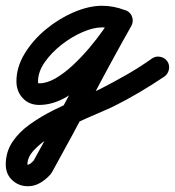

<svg xmlns="http://www.w3.org/2000/svg" viewBox="-81 -311 607 666"><path d="M352 -276Q367 -270 373.5 -256Q380 -242 374 -228Q368 -213 354 -206.5Q340 -200 326 -206Q299 -216 273 -216Q243 -216 205 -199.5Q167 -183 132 -155.5Q97 -128 74 -95Q51 -62 51 -29Q51 -24 51 -23Q51 -22 55 -22Q82 -22 112 -39.5Q142 -57 172 -85Q202 -113 229 -145Q256 -177 277 -207Q298 -237 309 -258Q316 -271 331 -275.5Q346 -280 360 -273Q373 -266 377.5 -251Q382 -236 375 -222Q355 -185 320.5 -138Q286 -91 242.5 -47.5Q199 -4 151 24.5Q103 53 55 53Q20 53 -2 29.5Q-24 6 -24 -29Q-24 -78 4.5 -125Q33 -172 78.5 -209.5Q124 -247 176 -269Q228 -291 273 -291Q313 -291 352 -276Q352 -276 352 -276Q352 -276 352 -276ZM309 -258Q317 -272 332 -276Q347 -280 360 -273Q374 -265 378 -250Q382 -235 375 -222Q304 -96 236.5 32.5Q169 161 99 287Q99 287 96 291Q94 294 94 294Q79 311 59 323Q39 335 16 335Q-16 335 -38.5 314Q-61 293 -61 260Q-61 216 -38 181.5Q-15 147 23 120Q61 93 105 71Q149 49 191.5 31.5Q234 14 266 -2Q313 -26 358.5 -52Q404 -78 446 -108Q446 -108 446 -108Q446 -108 446 -108Q459 -117 474.5 -114Q490 -111 499 -99Q508 -86 505 -70.5Q502 -55 490 -46Q447 -17 403 9Q359 35 313 58Q292 68 255.5 83.5Q219 99 177.5 118.5Q136 138 98.5 161Q61 184 37.5 209Q14 234 14 260Q14 261 12 260.5Q10 260 16 260Q21 260 28 253.5Q35 247 38 244Q38 244 36 247Q33 251 33 251Q104 124 171 -4Q238 -132 309 -258Q309 -258 309 -258Q309 -258 309 -258Z"/></svg>

Font: FRB American Cursive Guidelines Arrows Extrabold
Style: Bold Italic
Weight: 800
Italic angle: -25°
Version: Version 2.0;Modular Font Editor K font №1